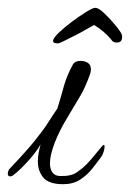

<svg xmlns="http://www.w3.org/2000/svg" viewBox="-41 -483 333 492"><path d="M221 -109Q227 -115 227 -107Q227 -102 224.5 -94Q222 -86 219 -82Q209 -68 195.5 -51Q182 -34 164 -22.5Q146 -11 121 -11Q84 -11 70 -28Q56 -45 56 -69Q56 -80 58 -91Q60 -102 63 -113Q53 -95 32 -71.5Q11 -48 -7 -34Q-11 -31 -15 -31Q-21 -31 -21 -38Q-21 -46 -15 -52Q27 -96 49 -123.5Q71 -151 83 -170Q95 -189 106 -205Q115 -234 122.5 -261.5Q130 -289 146 -318Q151 -327 166 -327Q176 -327 184 -322Q192 -317 192 -305Q192 -299 189 -291Q178 -260 165.5 -238.5Q153 -217 133 -184Q112 -150 99.5 -118Q87 -86 87 -64Q87 -50 93.5 -41Q100 -32 113 -32Q141 -31 156 -41.5Q171 -52 181 -62Q194 -76 203.5 -88Q213 -100 221 -109ZM105 -372Q95 -372 95 -378Q95 -385 109.5 -399Q124 -413 143.5 -427.5Q163 -442 180 -452.5Q197 -463 203 -463Q211 -463 224 -451Q237 -439 249 -425Q261 -411 265 -405Q267 -402 269.5 -398Q272 -394 272 -389Q272 -374 259 -374H257Q248 -374 243 -383Q225 -404 200 -419Q194 -416 180.5 -408Q167 -400 151 -392Q135 -384 123 -378Q111 -372 108 -372Z"/></svg>

Font: Ingrid Darling
Style: Regular
Weight: 400
Designer: Robert E. Leuschke
Foundry: Robert E. Leuschke
Version: Version 1.010; ttfautohint (v1.8.3)